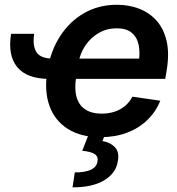

<svg xmlns="http://www.w3.org/2000/svg" viewBox="-20 -573 752 817"><path d="M27.3 -429.2H125.5Q117.7 -378.9 134.8 -351.6Q151.9 -324.2 204.1 -323.7L190.4 -237.3Q94.2 -237.3 53.2 -287.6Q12.2 -337.9 27.3 -429.2ZM407.7 10.7Q324.7 10.7 269 -24.2Q213.4 -59.1 190.4 -122.8Q167.5 -186.5 181.6 -272.9Q195.3 -356.4 235.8 -419.2Q276.4 -481.9 338.1 -517.3Q399.9 -552.7 477.1 -552.7Q528.3 -552.7 571.8 -536.1Q615.2 -519.5 645.8 -485.6Q676.3 -451.7 688.7 -399.4Q701.2 -347.2 689.5 -275.4L683.1 -237.3H235.4L250 -323.7H633.8L569.3 -300.3Q577.1 -346.2 570.3 -380.4Q563.5 -414.6 540.5 -433.6Q517.6 -452.6 476.6 -452.6Q434.6 -452.6 400.1 -432.6Q365.7 -412.6 343.3 -379.4Q320.8 -346.2 314 -305.7L304.2 -245.6Q295.9 -195.3 305.7 -160.4Q315.4 -125.5 342.8 -107.4Q370.1 -89.4 413.1 -89.4Q442.4 -89.4 467.5 -97.7Q492.7 -106 512 -122.1Q531.2 -138.2 543.5 -161.6L662.1 -144.5Q643.1 -97.2 606.9 -62.3Q570.8 -27.3 520.5 -8.3Q470.2 10.7 407.7 10.7ZM357.9 -2.9H427.7L416 27.3Q449.2 32.7 469 53.5Q488.8 74.2 481.4 112.8Q474.1 163.6 423.6 194.1Q373 224.6 288.6 224.1L298.3 160.6Q338.9 161.1 364.5 150.1Q390.1 139.2 394.5 116.2Q399.4 93.8 383.5 83Q367.7 72.3 330.1 68.4Z"/></svg>

Font: Inter Tight SemiBold
Style: Italic
Weight: 600
Italic angle: -9.39999°
Designer: Rasmus Andersson
Foundry: rsms
Version: Version 3.004